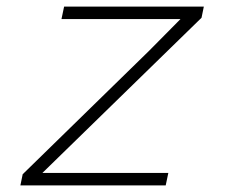

<svg xmlns="http://www.w3.org/2000/svg" viewBox="-20 -564 690 584"><path d="M49 -34 433 -409 529 -506H167L175 -544H600L593 -510L109 -38H492L484 0H42Z"/></svg>

Font: Azeret Mono Thin
Style: Italic
Weight: 100
Italic angle: -12°
Designer: Martin Vácha
Foundry: Displaay
Version: Version 1.000; Glyphs 3.0.3, build 3074